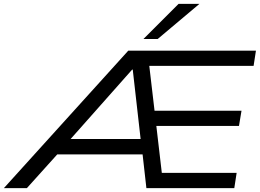

<svg xmlns="http://www.w3.org/2000/svg" viewBox="-72 -965 1333 985"><path d="M-52 0 586 -705H1241L1229 -627H662L690 -660L724 -370L689 -397H1167L1154 -319H693L727 -345L762 -45L726 -78H1142L1130 0H679L656 -204L682 -173H194L247 -201L66 0ZM606 -608 270 -229 248 -252H669L652 -229L609 -608ZM664 -765 844 -945H951L737 -765Z"/></svg>

Font: Nunito Sans 10pt Expanded
Style: Italic
Weight: 400
Width: 7
Italic angle: -9°
Designer: Vernon Adams
Foundry: Vernon Adams
Version: Version 3.101;gftools[0.9.27]